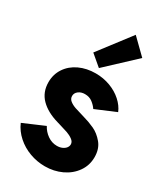

<svg xmlns="http://www.w3.org/2000/svg" viewBox="-201 -890 845 980"><g transform="rotate(30 221.5 -399.5)"><path d="M15.6 -123 138.7 -175.8Q152.8 -148.9 178.2 -131.1Q203.6 -113.3 233.4 -113.3Q251 -113.3 264.4 -119.4Q277.8 -125.5 284.9 -135Q292 -144.5 292 -155.3Q292 -170.4 276.9 -181.6Q261.7 -192.9 242.2 -199.7Q222.7 -206.5 193.4 -214.8Q181.6 -218.8 176.8 -219.7Q109.9 -238.8 72 -277.1Q34.2 -315.4 34.2 -374Q34.2 -420.4 58.6 -456.8Q83 -493.2 125.7 -513.2Q168.5 -533.2 221.7 -533.2Q267.1 -533.2 307.4 -518.1Q347.7 -502.9 376.7 -476.8Q405.8 -450.7 418.9 -418.9L300.8 -369.1Q289.6 -386.2 271.2 -400.1Q252.9 -414.1 226.6 -414.1Q204.1 -414.1 189 -402.3Q173.8 -390.6 173.8 -373Q173.8 -356.4 187.7 -345.5Q201.7 -334.5 221.2 -327.9Q240.7 -321.3 278.3 -310.5Q313.5 -300.8 345.2 -286.1Q377 -271.5 403.3 -240Q429.7 -208.5 429.7 -159.2Q429.7 -110.8 402.8 -72.8Q376 -34.7 330.8 -13.4Q285.6 7.8 232.4 7.8Q186 7.8 142.8 -8.1Q99.6 -23.9 66.2 -53.7Q32.7 -83.5 15.6 -123ZM156.7 -619.1 299.3 -805.7 387.2 -719.7 221.2 -564.5Z"/></g></svg>

Font: Reddit Sans Chocolate ExtraBold
Style: Regular
Weight: 800
Designer: Stephen Hutchings
Foundry: Reddit
Version: Version 1.011